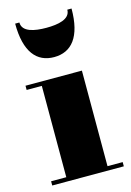

<svg xmlns="http://www.w3.org/2000/svg" viewBox="-114 -797 585 855"><g transform="rotate(-15 178.5 -369.5)"><path d="M64 -739H44.5C44.5 -608 94.5 -550 174.5 -550C254.5 -550 304.5 -608 304.5 -739H285C285 -695 228.5 -685 174.5 -685C120.5 -685 64 -695 64 -739ZM17.5 -19.5V0H347.5V-19.5H277.5V-460H17.5V-440.5H87.5V-19.5Z"/></g></svg>

Font: Bodoni* 11pt Fatface
Style: Regular
Weight: 900
Version: Version 2.3